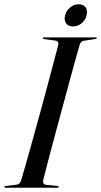

<svg xmlns="http://www.w3.org/2000/svg" viewBox="-28 -874 471 894"><path d="M173.5 -37Q171.5 -28 174.2 -21.2Q177 -14.5 185.5 -13.5L239 -8Q242 -7.5 243.8 -6.5Q245.5 -5.5 245.5 -4Q245.5 -2 244 -1Q242.5 0 240 0H-2.5Q-5 0 -6.5 -1Q-8 -2 -8 -3.5Q-8 -6 -6.2 -7Q-4.5 -8 -2 -8L48.5 -14Q57.5 -15 62.8 -20.8Q68 -26.5 71.5 -37.5Q79 -63 90.5 -103.2Q102 -143.5 115.8 -193.2Q129.5 -243 144.8 -297.8Q160 -352.5 174.8 -407.2Q189.5 -462 202.8 -511.5Q216 -561 226.5 -601Q237 -641 243.5 -666Q245 -675 241.2 -679.5Q237.5 -684 229.5 -685L178 -692Q173.5 -692.5 172.5 -693.5Q171.5 -694.5 171.5 -696.5Q171.5 -698 173 -699Q174.5 -700 177 -700H418.5Q421 -700 422 -699.2Q423 -698.5 423 -697Q423 -695.5 421.8 -694.5Q420.5 -693.5 416 -692.5L361.5 -684Q355 -683 350.2 -678.5Q345.5 -674 342 -662.5Q335 -638 323.8 -597.8Q312.5 -557.5 299 -507.8Q285.5 -458 270.8 -403.2Q256 -348.5 241.2 -294Q226.5 -239.5 213.2 -189.8Q200 -140 189.8 -100.5Q179.5 -61 173.5 -37ZM312 -751Q289.5 -751 279.5 -765.5Q269.5 -780 275 -802.5Q280.5 -824.5 298.2 -839.2Q316 -854 338 -854Q361 -854 371 -839.2Q381 -824.5 375 -802.5Q369.5 -780 352 -765.5Q334.5 -751 312 -751Z"/></svg>

Font: Fraunces 120pt
Style: Italic
Weight: 400
Italic angle: -16°
Version: Version 1.000;[b76b70a41]